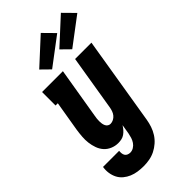

<svg xmlns="http://www.w3.org/2000/svg" viewBox="-308 -859 1147 1147"><g transform="rotate(-45 265.0 -286.0)"><path d="M171 213Q146 213 122 209.5Q98 206 76.5 197Q55 188 37 173Q19 158 8.5 137.5Q-2 117 -5.5 93Q-9 69 -5 44H131Q130 54 131 64.5Q132 75 137 83Q142 91 151.5 95Q161 99 171 99Q186 99 200 90.5Q214 82 223 68.5Q232 55 236.5 40.5Q241 26 244 11L254 -50Q246 -37 236.5 -26Q227 -15 215 -6.5Q203 2 189 5Q175 8 161 8Q135 8 111.5 -2Q88 -12 72 -30Q56 -48 47.5 -72Q39 -96 36 -121Q33 -146 35 -172Q37 -198 41 -225L73 -416H54V-530H230L176 -206Q174 -196 173 -185.5Q172 -175 172 -164.5Q172 -154 173.5 -144.5Q175 -135 179 -126Q183 -117 191 -111.5Q199 -106 209 -106Q222 -106 234.5 -112.5Q247 -119 255.5 -129.5Q264 -140 268.5 -153Q273 -166 275 -178L333 -530H471L379 30Q375 54 367 78Q359 102 345 124Q331 146 311 163.5Q291 181 268 192.5Q245 204 220 208.5Q195 213 171 213ZM362 -583 307 -637 468 -785 537 -715ZM192 -583 137 -637 298 -785 367 -715Z"/></g></svg>

Font: Iosevka Slab Heavy
Style: Italic
Weight: 900
Italic angle: -9°
Monospace: yes
Designer: Belleve Invis
Foundry: Belleve Invis
Version: Version 11.1.0; ttfautohint (v1.8.3)